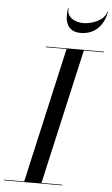

<svg xmlns="http://www.w3.org/2000/svg" viewBox="-103 -1011 614 1052"><g transform="rotate(5 204.0 -485.0)"><path d="M231 -970H227.5C217.5 -909 227.5 -841 307.5 -841C397.5 -841 437.5 -909 447.5 -970H444C434 -921 364.5 -896 317.5 -896C270.5 -896 223.5 -921 231 -970ZM-40 -3.5V0H280V-3.5H166L334 -746.5H445V-750H125V-746.5H239L71 -3.5Z"/></g></svg>

Font: Bodoni* 48pt
Style: Italic
Weight: 400
Italic angle: -13°
Version: Version 2.3